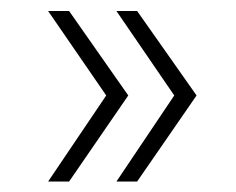

<svg xmlns="http://www.w3.org/2000/svg" viewBox="-20 -430 438 357"><path d="M108.5 -92.5H69.5L177.5 -252.5L69.5 -409.5H108.5L218.5 -252.5ZM235 -92.5H196.5L304 -252.5L196.5 -409.5H235L345.5 -252.5Z"/></svg>

Font: Argentum Novus ExtraLight
Style: Regular
Weight: 250
Designer: Julieta Ulanovsky (font) & Cristiano Sobral (main changes)
Foundry: Julieta Ulanovsky (font) & Cristiano Sobral (main changes)
Version: Version 3.00;November 27, 2020;FontCreator 13.0.0.2655 64-bi